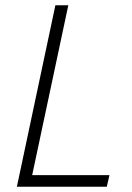

<svg xmlns="http://www.w3.org/2000/svg" viewBox="-20 -708 502 728"><path d="M44 0 190 -688H239L102 -44H395L385 0Z"/></svg>

Font: Saira Semi Condensed ExtraLight
Style: Italic
Weight: 200
Width: 4
Italic angle: -12°
Designer: Hector Gatti with collaboration of the Omnibus-Type team
Foundry: Omnibus-Type
Version: Version 1.001; ttfautohint (v1.8)